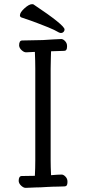

<svg xmlns="http://www.w3.org/2000/svg" viewBox="-20 -899 415 925"><path d="M148 -649 107 -647Q97 -646 85 -656.5Q73 -667 72 -680Q72 -704 87 -704L187 -706L234 -709L275 -711Q284 -711 293.5 -701Q303 -691 303 -678V-674Q303 -654 289 -654L226 -652Q226 -633 225 -621L224 -568V-126Q224 -97 226 -55Q259 -58 277 -58Q286 -58 295.5 -48Q305 -38 305 -25V-21Q305 -1 291 -1L260 0Q237 0 201 2Q175 4 153 4L105 6Q95 7 83 -3.5Q71 -14 70 -27Q70 -51 85 -51L148 -52Q150 -90 150 -127V-569Q150 -603 148 -649ZM274 -740Q269 -740 263 -743Q243 -755 212 -767.5Q181 -780 159.5 -788Q138 -796 127 -800L83 -815Q76 -818 76 -825Q76 -839 98 -859Q120 -879 135 -879Q139 -879 141 -878Q291 -778 291 -757Q291 -750 286 -745Q281 -740 274 -740Z"/></svg>

Font: Iansui 0.93
Style: Regular
Weight: 400
Designer: But Ko / Fontworks Inc.
Foundry: zi-hi.com / Fontworks Inc.
Version: Version 0.931